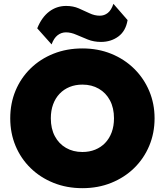

<svg xmlns="http://www.w3.org/2000/svg" viewBox="-20 -968 861 1003"><path d="M410.5 15Q328.5 15 259.5 -12.8Q190.5 -40.5 139.8 -90Q89 -139.5 61.2 -206Q33.5 -272.5 33.5 -350Q33.5 -428 61.2 -494.5Q89 -561 139.8 -610.5Q190.5 -660 259.5 -687.5Q328.5 -715 410.5 -715Q492.5 -715 561.2 -687Q630 -659 680.8 -609Q731.5 -559 759.5 -492.8Q787.5 -426.5 787.5 -350Q787.5 -272.5 759.5 -206Q731.5 -139.5 680.8 -90Q630 -40.5 561.2 -12.8Q492.5 15 410.5 15ZM410.5 -174Q447 -174 477.2 -186.2Q507.5 -198.5 529.5 -221.5Q551.5 -244.5 563.5 -277Q575.5 -309.5 575.5 -350Q575.5 -404 554.5 -443.5Q533.5 -483 496.2 -504.5Q459 -526 410.5 -526Q374 -526 343.8 -513.8Q313.5 -501.5 291.5 -478.5Q269.5 -455.5 257.5 -423Q245.5 -390.5 245.5 -350Q245.5 -296 266.5 -256.5Q287.5 -217 324.8 -195.5Q362 -174 410.5 -174ZM249.5 -736 174.5 -820Q198 -878 237 -907.5Q276 -937 325.5 -937Q362 -937 391.5 -924.2Q421 -911.5 447.5 -898.8Q474 -886 501.5 -886Q525 -886 543.2 -900.5Q561.5 -915 572.5 -948L646.5 -863Q637 -806 598.5 -777.5Q560 -749 507.5 -749Q470.5 -749 438.8 -761.5Q407 -774 378.8 -786.5Q350.5 -799 324.5 -799Q300.5 -799 281 -784Q261.5 -769 249.5 -736Z"/></svg>

Font: Geologica Cursive Black
Style: Regular
Weight: 900
Designer: Sindre Bremnes, Frode Helland
Foundry: Monokrom Skriftforlag AS
Version: Version 1.010;gftools[0.9.28]